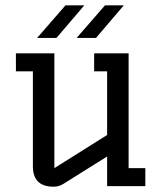

<svg xmlns="http://www.w3.org/2000/svg" viewBox="-20 -702 608 724"><path d="M104 -75Q104 2 182 2Q202 2 218 -8L384 -112V0H528V-68H465V-501H335V-433H384V-193L185 -68V-501H40V-433H104ZM227 -682H298L193 -559H120ZM376 -682H447L342 -559H269Z"/></svg>

Font: Kelly Slab
Style: Regular
Weight: 400
Designer: Denis Masharov
Foundry: Denis Masharov
Version: Version 1.001